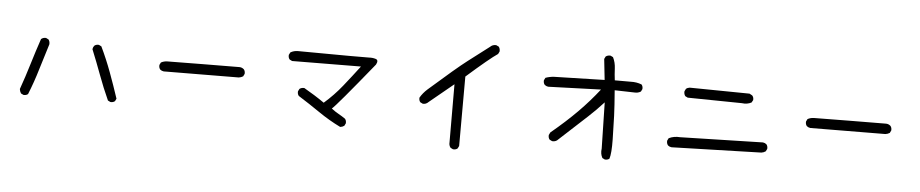

<svg xmlns="http://www.w3.org/2000/svg" viewBox="-44 -1075 7089 1479"><g transform="rotate(5 3500.0 -335.5)"><path d="M148.4 -50.8 128.9 -60.5Q119.1 -76.2 117.2 -93.8Q152.3 -192.4 182.6 -293Q212.9 -393.6 246.1 -491.2Q262.7 -504.9 284.2 -502.9L303.7 -493.2Q315.4 -477.5 313.5 -456.1Q282.2 -358.4 252.4 -257.8Q222.7 -157.2 183.6 -60.5Q169.9 -48.8 148.4 -50.8ZM820.3 -54.7 800.8 -64.5Q757.8 -159.2 722.2 -255.9Q686.5 -352.5 647.5 -448.2Q649.4 -463.9 659.2 -475.6Q672.9 -487.3 694.3 -485.4L713.9 -475.6Q759.8 -379.9 795.9 -282.2Q832 -184.6 865.2 -84L855.5 -64.5Q841.8 -52.7 820.3 -54.7Z M1209 -325.2Q1193.4 -327.1 1181.6 -336.9Q1169.9 -350.6 1171.9 -372.1L1181.6 -391.6Q1203.1 -403.3 1228.5 -404.3Q1253.9 -405.3 1503.9 -407.2Q1753.9 -409.2 1787.1 -409.2Q1806.6 -409.2 1822.3 -395.5Q1834 -381.8 1832 -360.4L1822.3 -340.8Q1806.6 -331.1 1789.1 -329.1Z M2600.6 -17.6Q2512.7 -60.5 2429.7 -117.7Q2346.7 -174.8 2262.7 -227.5Q2251 -241.2 2252.9 -262.7L2262.7 -282.2Q2278.3 -293.9 2299.8 -292Q2340.8 -268.6 2379.9 -244.1Q2418.9 -219.7 2458 -192.4Q2534.2 -258.8 2596.7 -336.9Q2659.2 -415 2719.7 -495.1L2187.5 -491.2L2168 -501Q2156.2 -514.6 2158.2 -536.1L2168 -555.7Q2193.4 -571.3 2226.6 -571.3Q2749 -567.4 2775.9 -569.3Q2802.7 -571.3 2827.6 -563.5Q2852.5 -555.7 2834 -520.5Q2559.6 -182.6 2524.4 -153.3Q2551.8 -131.8 2579.1 -116.7Q2606.4 -101.6 2631.8 -84Q2643.6 -70.3 2641.6 -48.8L2631.8 -29.3Q2618.2 -19.5 2600.6 -17.6Z M3481.4 78.1 3461.9 68.4Q3452.1 56.6 3450.2 41L3449.2 -421.9L3262.7 -268.6Q3244.1 -249 3218.8 -251L3199.2 -260.7Q3187.5 -274.4 3189.5 -295.9Q3210.9 -333 3246.1 -364.3Q3454.1 -547.9 3534.2 -608.9Q3614.3 -669.9 3696.3 -732.4Q3715.8 -752 3743.2 -750L3763.7 -740.2Q3775.4 -724.6 3773.4 -703.1L3763.7 -683.6Q3702.1 -642.6 3527.3 -488.3L3526.4 48.8L3516.6 68.4Q3502.9 80.1 3481.4 78.1Z M4653.3 54.7 4633.8 44.9Q4616.2 13.7 4622.1 -27.3L4614.3 -383.8Q4555.7 -319.3 4497.1 -265.6Q4438.5 -211.9 4274.4 -60.5Q4258.8 -48.8 4236.3 -50.8L4216.8 -60.5Q4205.1 -74.2 4207 -95.7L4216.8 -116.2Q4332 -211.9 4418.5 -299.3Q4504.9 -386.7 4577.1 -479.5L4169.9 -465.8Q4154.3 -467.8 4142.6 -477.5Q4130.9 -491.2 4132.8 -512.7L4142.6 -532.2Q4173.8 -543.9 4210 -545.9Q4246.1 -547.9 4598.6 -555.7L4581.1 -716.8L4590.8 -736.3Q4606.4 -748 4627.9 -746.1L4647.5 -736.3Q4667 -697.3 4668.9 -650.9Q4670.9 -604.5 4676.8 -559.6H4798.8Q4845.7 -561.5 4884.8 -545.9Q4896.5 -532.2 4894.5 -510.7L4884.8 -491.2Q4863.3 -477.5 4835.9 -479.5L4682.6 -483.4Q4692.4 -362.3 4695.3 -287.1Q4698.2 -211.9 4700.2 -105Q4702.1 2 4688.5 44.9Q4674.8 56.6 4653.3 54.7Z M5156.2 -84Q5140.6 -85.9 5128.9 -95.7Q5117.2 -110.4 5119.1 -131.8L5128.9 -151.4Q5168 -170.9 5216.8 -167L5855.5 -182.6Q5871.1 -180.7 5882.8 -170.9Q5894.5 -157.2 5892.6 -135.7L5882.8 -116.2Q5867.2 -105.5 5849.6 -103.5ZM5667 -469.7 5248 -475.6 5228.5 -485.4Q5216.8 -501 5218.8 -522.5L5228.5 -542Q5240.2 -551.8 5256.8 -553.7L5719.7 -547.9L5741.2 -536.1Q5753.9 -522.5 5752 -501L5741.2 -481.4Q5708 -463.9 5667 -469.7Z M6209 -325.2Q6193.4 -327.1 6181.6 -336.9Q6169.9 -350.6 6171.9 -372.1L6181.6 -391.6Q6203.1 -403.3 6228.5 -404.3Q6253.9 -405.3 6503.9 -407.2Q6753.9 -409.2 6787.1 -409.2Q6806.6 -409.2 6822.3 -395.5Q6834 -381.8 6832 -360.4L6822.3 -340.8Q6806.6 -331.1 6789.1 -329.1Z"/></g></svg>

Font: JasonHandwriting2
Style: Regular
Weight: 400
Version: Version 1.05.10